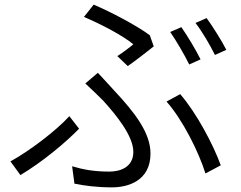

<svg xmlns="http://www.w3.org/2000/svg" viewBox="-20 -779 1040 828"><path d="M762 -662 714 -641C741 -602 776 -542 796 -501L845 -523C824 -565 788 -625 762 -662ZM871 -701 823 -680C852 -643 885 -586 907 -542L956 -564C937 -602 898 -664 871 -701ZM531 -494C567 -519 619 -560 643 -579L626 -627C568 -670 459 -727 384 -759L342 -706C418 -674 512 -624 555 -588C540 -575 512 -554 486 -537ZM301 13C345 22 399 29 463 29C529 29 629 3 629 -117C629 -206 562 -293 472 -389C449 -414 425 -441 402 -465L348 -419C374 -395 404 -366 425 -345C481 -283 555 -193 555 -124C555 -57 497 -39 452 -39C388 -39 341 -47 291 -62ZM932 -66C901 -153 827 -293 757 -373L698 -341C767 -264 837 -124 866 -31ZM321 -224 279 -278C223 -216 106 -127 25 -83L68 -24C162 -80 263 -164 321 -224Z"/></svg>

Font: Genne Gothic Normal
Style: Regular
Weight: 350
Designer: Ryoko NISHIZUKA (kana & ideographs); Paul D. Hunt (Latin, Greek & Cyrillic); Wenlong ZHANG (bopomofo); Sandoll Communica
Foundry: Adobe Systems Incorporated
Version: Version 1.004;PS 1.004;hotconv 16.6.51;makeotf.lib2.5.65220